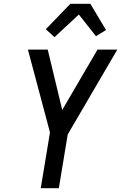

<svg xmlns="http://www.w3.org/2000/svg" viewBox="-20 -998 642 1018"><path d="M196 0 245 -296 128 -735H233L310 -415L497 -735H602L339 -285L292 0ZM269 -801 223 -843 353 -978H459L542 -839L489 -806L398 -921Z"/></svg>

Font: Iosevka Custom Medium Oblique
Style: Regular
Weight: 500
Italic angle: -9°
Designer: Belleve Invis
Foundry: Belleve Invis
Version: Version 27.0.1